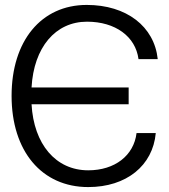

<svg xmlns="http://www.w3.org/2000/svg" viewBox="-20 -746 687 779"><path d="M612 -206H534C523 -115 446 -55 338 -55C206 -55 117 -161 108 -323H502V-391H108C117 -554 205 -658 333 -658C448 -658 530 -598 542 -506H620C606 -639 493 -726 332 -726C147 -726 27 -580 27 -357C27 -133 149 13 338 13C493 13 600 -74 612 -206Z"/></svg>

Font: Non Bureau Light
Style: Regular
Weight: 300
Designer: Jona Saucedo
Foundry: Non Foundry
Version: Version 1.000;FEAKit 1.0